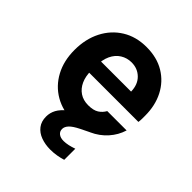

<svg xmlns="http://www.w3.org/2000/svg" viewBox="-200 -667 1003 1003"><g transform="rotate(45 302.0 -165.5)"><path d="M308 12Q232 12 174.5 -21.5Q117 -55 84.5 -115.5Q52 -176 52 -256Q52 -337 84 -399.5Q116 -462 173.5 -497.5Q231 -533 308 -533Q385 -533 440.5 -499.5Q496 -466 526 -407.5Q556 -349 556 -274Q556 -264 556 -252Q556 -240 554 -226H152V-311H415Q414 -362 384 -391.5Q354 -421 309 -421Q276 -421 248.5 -404Q221 -387 205.5 -354Q190 -321 190 -270V-241Q190 -199 204 -168Q218 -137 244 -119.5Q270 -102 307 -102Q345 -102 366 -115.5Q387 -129 399 -151H542Q528 -105 495 -68Q462 -31 414.5 -9.5Q367 12 308 12ZM330 202Q293 202 261.5 190.5Q230 179 211.5 155Q193 131 193 95Q193 67 206.5 42Q220 17 251.5 -7.5Q283 -32 339 -56L384 -75L415 -10L364 15Q328 33 313 49Q298 65 298 82Q298 100 311.5 110.5Q325 121 348 121Q363 121 382 117Q401 113 420 106V188Q401 194 378 198Q355 202 330 202Z"/></g></svg>

Font: DM Sans 10pt ExtraBold
Style: Regular
Weight: 800
Version: Version 4.004;gftools[0.9.30]